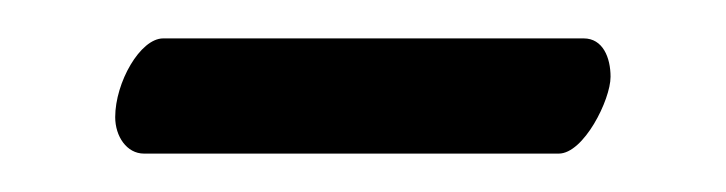

<svg xmlns="http://www.w3.org/2000/svg" viewBox="-20 -303 378 100"><path d="M271 -223C284 -223 298 -251 298 -263C298 -273 294 -283 284 -283H65C53 -283 40 -260 40 -242C40 -232 46 -223 55 -223Z"/></svg>

Font: Libertinus Serif
Style: Regular
Weight: 400
Designer: Philipp H. Poll, Khaled Hosny
Foundry: Caleb Maclennan
Version: Version 7.050;RELEASE